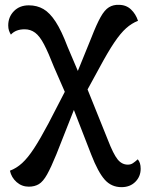

<svg xmlns="http://www.w3.org/2000/svg" viewBox="-20 -547 603 793"><path d="M482 226Q440 226 412.5 195Q385 164 357 92L275 -119L255 -151L203 -270Q180 -329 162 -363.5Q144 -398 125 -412Q106 -426 82 -426Q63 -426 49 -420.5Q35 -415 25 -404Q20 -412 17 -421Q14 -430 14 -442Q14 -477 37.5 -501Q61 -525 99 -525Q133 -525 159.5 -509.5Q186 -494 210 -457Q234 -420 259 -354L313 -227L335 -194L426 32Q448 89 465.5 111Q483 133 508 133Q520 133 529 127Q538 121 549 111Q555 118 558 127.5Q561 137 561 150Q561 182 539 204Q517 226 482 226ZM99 224Q70 224 48.5 205Q27 186 21 158Q48 148 71.5 126.5Q95 105 120.5 66Q146 27 180 -37L271 -213L301 -133L213 90Q191 144 174.5 173.5Q158 203 140.5 213.5Q123 224 99 224ZM325 -147 284 -211 358 -393Q379 -447 395.5 -476.5Q412 -506 430 -517Q448 -528 471 -527Q501 -527 521 -508Q541 -489 550 -461Q524 -451 501 -430.5Q478 -410 452 -371.5Q426 -333 390 -266Z"/></svg>

Font: Arima Thin SemiBold
Style: Regular
Weight: 600
Version: Version 1.100